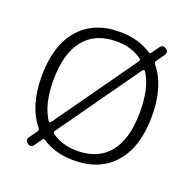

<svg xmlns="http://www.w3.org/2000/svg" viewBox="-103 -640 765 759"><g transform="rotate(20 280.0 -260.5)"><path d="M280 -490Q191 -490 144 -431.5Q97 -373 97 -260Q97 -160 135 -102Q137 -99 140 -99.5Q143 -100 145 -102L389 -446Q394 -453 387 -458Q344 -490 280 -490ZM415 -418 171 -74Q166 -67 173 -62Q216 -30 280 -30Q369 -30 415.5 -88.5Q462 -147 462 -260Q462 -362 425 -418Q423 -421 420 -420.5Q417 -420 415 -418ZM108 -50Q112 -56 107 -63Q48 -134 48 -260Q48 -389 109 -459.5Q170 -530 280 -530Q358 -530 413 -493Q419 -488 424 -495L446 -526Q457 -541 472 -530Q487 -519 476 -504L452 -470Q448 -464 453 -457Q512 -386 512 -260Q512 -131 451 -60.5Q390 10 280 10Q202 10 147 -27Q141 -32 136 -25L114 6Q103 21 88 10Q73 -1 84 -16Z"/></g></svg>

Font: Rounded Mplus 1c Light
Style: Regular
Weight: 300
Version: Version 1.059.20150529